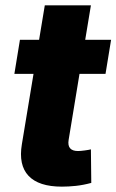

<svg xmlns="http://www.w3.org/2000/svg" viewBox="-20 -696 439 724"><path d="M398.9 -545.9 377.9 -417.5H279.8L238.8 -168.5Q231.9 -126.5 274.4 -126.5Q283.2 -126.5 299.6 -128.7Q315.9 -130.9 322.8 -132.8L324.2 -6.3Q293.5 2 265.9 4.9Q238.3 7.8 213.4 7.8Q126 7.8 87.6 -33Q49.3 -73.7 62.5 -152.3L106.4 -417.5H34.2L55.2 -545.9H127.4L148.9 -675.8H322.8L301.3 -545.9Z"/></svg>

Font: Inter Extra Bold
Style: Italic
Weight: 800
Italic angle: -9.39999°
Designer: Rasmus Andersson
Foundry: rsms
Version: Version 4.000;git-3c8e0fc